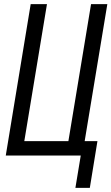

<svg xmlns="http://www.w3.org/2000/svg" viewBox="-20 -755 541 932"><path d="M346 157 372 0H8L129 -735H208L98 -70H312L422 -735H501L391 -70H453L416 157Z"/></svg>

Font: Iosevka Term Curly Oblique
Style: Regular
Weight: 400
Italic angle: -9°
Designer: Belleve Invis
Foundry: Belleve Invis
Version: Version 32.3.0